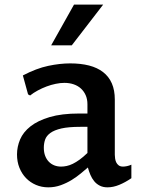

<svg xmlns="http://www.w3.org/2000/svg" viewBox="-20 -802 613 832"><path d="M360.8 -76.2Q348.1 -65.4 330.3 -50.5Q312.5 -35.6 290.8 -22.2Q269 -8.8 243.4 0.5Q217.8 9.8 189.5 9.8Q160.6 9.8 136 -0.7Q111.3 -11.2 93 -30Q74.7 -48.8 64.2 -75Q53.7 -101.1 53.7 -132.8Q53.7 -166 67.1 -197.8Q80.6 -229.5 112.1 -254.4Q143.6 -279.3 195.3 -294.7Q247.1 -310.1 323.2 -310.1H358.9V-350.1Q358.9 -371.6 351.6 -388.7Q344.2 -405.8 331.1 -418Q317.9 -430.2 299.6 -436.5Q281.2 -442.9 258.8 -442.9Q241.2 -442.9 221.2 -438.7Q201.2 -434.6 181.6 -427.2Q162.1 -419.9 143.6 -409.9Q125 -399.9 110.4 -388.2L101.6 -393.1L79.1 -475.1Q138.2 -505.9 189 -516.6Q239.7 -527.3 284.2 -527.3Q330.1 -527.3 366 -518.1Q401.9 -508.8 426.8 -489.5Q451.7 -470.2 464.6 -440.7Q477.5 -411.1 477.5 -370.6V-131.3Q477.5 -124 478.8 -115.2Q480 -106.4 483.6 -98.6Q487.3 -90.8 494.4 -85.4Q501.5 -80.1 513.2 -80.1Q520 -80.1 529.8 -82Q539.6 -84 549.3 -88.4V-29.8Q522.9 -11.7 496.8 -1Q470.7 9.8 445.8 9.8Q426.3 9.8 412.1 2.4Q397.9 -4.9 388.2 -16.8Q378.4 -28.8 371.8 -44.2Q365.2 -59.6 360.8 -76.2ZM358.9 -252.4H328.1Q277.3 -252.4 246.3 -245.4Q215.3 -238.3 198.2 -225.8Q181.2 -213.4 175.5 -197Q169.9 -180.7 169.9 -161.6Q169.9 -141.6 175.8 -126.5Q181.6 -111.3 191.7 -101.1Q201.7 -90.8 215.3 -85.4Q229 -80.1 244.6 -80.1Q256.3 -80.1 269 -82.8Q281.7 -85.4 295.7 -92.3Q309.6 -99.1 325.2 -110.4Q340.8 -121.6 358.9 -139.2ZM201.7 -605.5 300.8 -782.2H427.2L291 -605.5Z"/></svg>

Font: Proza Libre
Style: Medium
Weight: 500
Designer: Jasper de Waard
Foundry: Jasper de Waard
Version: Version 1.000; ttfautohint (v1.4.1.8-43bc)